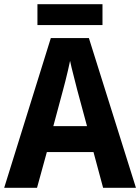

<svg xmlns="http://www.w3.org/2000/svg" viewBox="-20 -898 670 918"><path d="M473 0 427 -171H204L157 0H0L223 -716H405L630 0ZM349 -469Q342 -498 331.5 -538Q321 -578 315 -607Q311 -588 305 -561.5Q299 -535 292.5 -510Q286 -485 282 -470L235 -295H396ZM470 -878V-778H159V-878Z"/></svg>

Font: Noto Sans Armenian SemiCondensed
Style: Bold
Weight: 700
Width: 4
Designer: Monotype Design Team
Foundry: Monotype Imaging Inc.
Version: Version 2.008; ttfautohint (v1.8.4.7-5d5b)